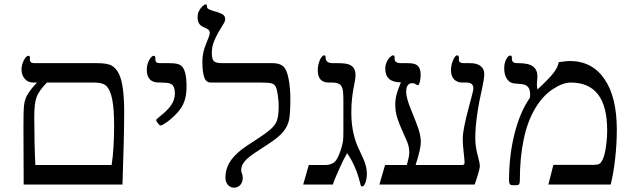

<svg xmlns="http://www.w3.org/2000/svg" viewBox="-20 -841 2883 875"><path d="M545.9 -327.1Q545.9 -218.8 538.1 0H87.9L86.9 -264.2Q86.9 -335.4 88.9 -356Q90.8 -376.5 96.9 -392.6Q103 -408.7 117.2 -428Q131.3 -447.3 148.9 -464.8H131.8Q107.4 -464.8 92.8 -481.9Q78.1 -499 78.1 -523.9Q78.1 -545.4 88.6 -566.2Q99.1 -586.9 109.9 -586.9Q116.2 -586.9 116.2 -580.1V-568.8Q116.2 -553.2 136.2 -553.2H421.9Q470.2 -553.2 490 -541.5Q509.8 -529.8 522.2 -503.9Q534.7 -478 540.3 -433.8Q545.9 -389.6 545.9 -327.1ZM500 -266.1Q500 -342.8 491.9 -385.3Q483.9 -427.7 467.5 -446.3Q451.2 -464.8 410.2 -464.8H193.8Q157.7 -427.7 147 -399.4Q136.2 -371.1 136.2 -310.1Q136.2 -186.5 141.1 -88.9H488.8Q500 -163.6 500 -266.1Z M830.1 -445.8Q830.1 -407.7 820.3 -379.6Q810.5 -351.6 788.3 -327.4Q766.1 -303.2 742.7 -286.1Q719.2 -269 711.9 -269Q707.5 -269 699.7 -279.1Q691.9 -289.1 691.9 -293Q691.9 -296.9 696.3 -299.8L707 -309.1Q740.7 -335 758.8 -360.1Q776.9 -385.3 776.9 -414.1Q776.9 -434.6 771.5 -445.3Q766.1 -456.1 754.6 -460.4Q743.2 -464.8 711.9 -464.8H705.1Q648.9 -464.8 648.9 -522.9Q648.9 -546.9 659.7 -566.9Q670.4 -586.9 681.2 -586.9Q683.6 -586.9 685.8 -584.5Q688 -582 688 -579.1V-569.8Q688 -553.2 707 -553.2H751Q790 -553.2 803.5 -543.5Q816.9 -533.7 823.5 -510.5Q830.1 -487.3 830.1 -445.8Z M1303.2 -388.2Q1303.2 -324.7 1297.6 -295.9Q1292 -267.1 1270.8 -240.7Q1249.5 -214.4 1201.2 -183.6Q1128.4 -137.2 1110.4 -121.1Q1092.3 -105 1085.7 -91.8Q1079.1 -78.6 1079.1 -65.9Q1079.1 -59.1 1082.8 -49.3Q1086.4 -39.6 1086.4 -32.2Q1086.4 -10.7 1075.2 1.7Q1064 14.2 1047.4 14.2Q1029.3 14.2 1018.3 1.2Q1007.3 -11.7 1007.3 -32.2Q1007.3 -66.9 1024.4 -97.7Q1041.5 -128.4 1083 -161.1Q1101.1 -174.8 1143.6 -201.7Q1189 -231 1211.9 -250.7Q1234.9 -270.5 1242.4 -292.5Q1250 -314.5 1250 -359.9Q1250 -378.9 1246.3 -405.5Q1242.7 -432.1 1237.3 -444.1Q1231.9 -456.1 1220 -460.4Q1208 -464.8 1169.4 -464.8H940.4Q918.9 -464.8 910.6 -489.3Q902.3 -513.7 902.3 -563Q902.3 -602.5 920.4 -644Q936 -680.7 936 -690.9Q936 -700.2 930.2 -705.3Q924.3 -710.4 913.1 -714.8Q893.1 -723.1 886.7 -734.9Q880.4 -746.6 880.4 -763.2Q880.4 -776.9 886.2 -789.6Q892.1 -802.2 901.6 -811.5Q911.1 -820.8 917 -820.8Q921.9 -820.8 922.6 -818.6Q923.3 -816.4 923.3 -811Q923.3 -805.2 927.2 -801.8Q931.2 -798.3 946.3 -793Q988.3 -781.2 997.3 -773.7Q1006.3 -766.1 1006.3 -753.9Q1006.3 -744.1 996.8 -729.2Q987.3 -714.4 975.8 -694.6Q964.4 -674.8 954.8 -650.9Q945.3 -627 945.3 -599.1Q945.3 -571.3 954.8 -562.3Q964.4 -553.2 991.2 -553.2H1223.1Q1252.4 -553.2 1269.3 -540Q1286.1 -526.9 1294.7 -484.4Q1303.2 -441.9 1303.2 -388.2Z M1651.9 -48.8Q1651.9 -26.4 1645.3 -8.8Q1638.7 8.8 1630.9 8.8Q1625.5 8.8 1623.5 2Q1621.6 -4.9 1620.1 -11.2Q1601.1 -86.4 1562 -143.1Q1546.9 -117.7 1524.7 -68.4Q1502.4 -19 1497.1 0H1361.8L1387.2 -88.9H1460Q1487.8 -88.9 1503.4 -101.6Q1519 -114.3 1533.2 -158.2Q1541.5 -184.6 1543.2 -198Q1544.9 -211.4 1544.9 -237.8V-384.8Q1544.9 -425.3 1540.3 -439Q1535.6 -452.6 1524.7 -458.7Q1513.7 -464.8 1493.2 -464.8H1478Q1428.2 -464.8 1428.2 -521Q1428.2 -545.4 1437.7 -567.1Q1447.3 -588.9 1458 -588.9Q1463.9 -588.9 1463.9 -579.1Q1463.9 -553.2 1496.1 -553.2H1515.1Q1552.7 -553.2 1568.4 -547.9Q1584 -542.5 1592 -530.8Q1600.1 -519 1600.1 -499Q1600.1 -485.8 1597.2 -470.9Q1594.2 -456.1 1590.6 -436Q1586.9 -416 1584 -389.4Q1581.1 -362.8 1581.1 -326.2Q1581.1 -226.6 1621.1 -149.9Q1640.1 -110.4 1646 -89.4Q1651.9 -68.4 1651.9 -48.8Z M2187 -502.9Q2187 -485.8 2179.2 -448.2Q2146 -304.2 2146 -210.9Q2146 -173.8 2156.7 -134.3Q2167 -94.7 2167 -86.9Q2167 -74.7 2157.7 -44.2Q2148.4 -13.7 2143.1 0H1709L1734.9 -88.9H1834L1836.9 -100.1Q1845.2 -129.4 1845.2 -147Q1845.2 -171.9 1835.2 -195.8Q1825.2 -219.7 1813.2 -245.6Q1801.3 -271.5 1791.3 -301Q1781.2 -330.6 1781.2 -367.2Q1781.2 -399.4 1796.4 -438.5L1807.1 -465.8Q1735.8 -465.8 1735.8 -527.8Q1735.8 -543 1741.5 -556.6Q1747.1 -570.3 1756.3 -579.6Q1765.6 -588.9 1772 -588.9Q1774.9 -588.9 1776.6 -586.2Q1778.3 -583.5 1778.3 -581.1V-573.2Q1778.3 -553.2 1807.1 -553.2H1834Q1861.3 -553.2 1873 -548.1Q1884.8 -543 1890.9 -531.5Q1897 -520 1897 -500Q1897 -481.9 1893.1 -467.5Q1889.2 -453.1 1885.3 -453.1Q1880.4 -453.1 1876 -456.1Q1870.1 -461.9 1856.9 -461.9Q1846.7 -461.9 1838.9 -453.1Q1831.1 -444.3 1831.1 -422.9Q1831.1 -392.6 1855.5 -335.4Q1876.5 -284.7 1887.2 -252.7Q1897.9 -220.7 1897.9 -192.9Q1897.9 -163.6 1874 -88.9H2085Q2097.2 -88.9 2097.2 -100.1Q2097.2 -110.8 2093.3 -145Q2088.9 -178.7 2088.9 -209Q2088.9 -250.5 2117.2 -355L2127 -391.6Q2137.2 -428.7 2137.2 -438Q2137.2 -464.8 2106 -464.8H2087.9Q2063 -464.8 2049.1 -479.7Q2035.2 -494.6 2035.2 -522Q2035.2 -543.9 2044.7 -566.4Q2054.2 -588.9 2064 -588.9Q2066.9 -588.9 2069.1 -585.9Q2071.3 -583 2071.3 -579.1V-567.9Q2071.3 -553.2 2093.3 -553.2H2122.1Q2153.8 -553.2 2170.4 -540Q2187 -526.9 2187 -502.9Z M2791 -250Q2791 -185.1 2783.4 -117.7Q2775.9 -50.3 2763.2 0H2479L2502 -89.8H2687Q2703.1 -89.8 2710.7 -94Q2718.3 -98.1 2724.9 -110.4Q2731.4 -122.6 2736.3 -143.6Q2741.2 -164.6 2744.1 -193.1Q2747.1 -221.7 2747.1 -247.1Q2747.1 -464.8 2581.1 -464.8Q2544.9 -464.8 2499 -434.6Q2453.1 -404.3 2418.5 -346.2Q2383.8 -288.1 2366.5 -205.1Q2349.1 -122.1 2349.1 -20Q2349.1 -7.3 2346.2 -2.2Q2343.3 2.9 2334 2.9H2314Q2299.8 2.9 2299.8 -18.1Q2299.8 -131.8 2324.7 -231Q2349.6 -330.1 2394 -394Q2396 -398.9 2396 -411.1Q2396 -428.7 2390.1 -439Q2384.3 -449.2 2373.5 -453.9Q2362.8 -458.5 2332 -460Q2306.2 -460 2292 -478.8Q2277.8 -497.6 2277.8 -529.8Q2277.8 -552.2 2286.6 -570.1Q2295.4 -587.9 2306.2 -587.9Q2310.1 -587.9 2311.5 -585.2Q2313 -582.5 2313 -571.8Q2313 -553.2 2335.9 -553.2H2342.8Q2389.2 -553.2 2409.2 -538.1Q2429.2 -522.9 2429.2 -492.2L2426.8 -458Q2426.8 -444.3 2429.2 -433.1Q2480.5 -480.5 2501 -506.6Q2521.5 -532.7 2526.9 -558.1Q2564.5 -563 2576.2 -563Q2678.2 -563 2734.6 -481Q2791 -398.9 2791 -250Z"/></svg>

Font: Times New Roman
Style: Regular
Weight: 400
Designer: Steve Matteson
Foundry: Ascender Corporation
Version: Version 2.00.3